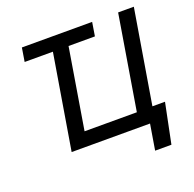

<svg xmlns="http://www.w3.org/2000/svg" viewBox="-152 -883 1223 1211"><g transform="rotate(-20 460.0 -277.5)"><path d="M590.9 -727.3 576 -635.3H399.1L310 -95.2H660.9L765.3 -727.3H870.7L766 -96.9H850.5L795.8 171.9H686.4L714.8 0H188.6L294 -635.3H104.4L119.3 -727.3Z"/></g></svg>

Font: Karasuma Gothic
Style: Medium Italic
Weight: 500
Italic angle: 9.39998°
Designer: Rasmus Andersson / Ryoko Nishizuka
Foundry: Genbu
Version: Version 1.00